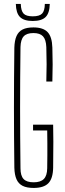

<svg xmlns="http://www.w3.org/2000/svg" viewBox="-20 -944 330 970"><path d="M150 5.5Q115.5 5.5 94.5 -5Q73.5 -15.5 63.5 -38Q53.5 -60.5 52.5 -96.5Q51.5 -176.5 51 -251.5Q50.5 -326.5 50.5 -399.8Q50.5 -473 51 -548Q51.5 -623 52.5 -703Q53.5 -739.5 63.5 -762Q73.5 -784.5 94.2 -795Q115 -805.5 149 -805.5Q198 -805.5 220.5 -781.8Q243 -758 244.5 -703.5Q246 -658.5 246 -618.2Q246 -578 244.5 -532H214Q215.5 -578 215.5 -619.2Q215.5 -660.5 214 -706Q212.5 -744 197.2 -760.5Q182 -777 149 -777Q115 -777 99.8 -760.5Q84.5 -744 83.5 -706Q82.5 -625 82 -549.2Q81.5 -473.5 81.5 -400Q81.5 -326.5 82 -250.8Q82.5 -175 83.5 -94Q83.5 -56.5 99 -39.8Q114.5 -23 150 -23Q185 -23 201.5 -39.8Q218 -56.5 218.5 -94Q219 -127.5 219.2 -158.5Q219.5 -189.5 219.2 -220.5Q219 -251.5 218.5 -285H147V-314H248.5Q249.5 -278.5 249.5 -227.8Q249.5 -177 248.5 -96.5Q247.5 -42 224.2 -18.2Q201 5.5 150 5.5ZM145.5 -838Q101 -838 81 -858Q61 -878 60 -924H85Q86 -889.5 99 -875.5Q112 -861.5 145.5 -861.5Q179.5 -861.5 192.8 -875.5Q206 -889.5 206.5 -924H231.5Q230.5 -878 210.5 -858Q190.5 -838 145.5 -838Z"/></svg>

Font: Big Shoulders Display Thin ExtraLight
Style: Regular
Weight: 250
Version: Version 2.002